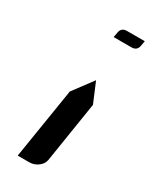

<svg xmlns="http://www.w3.org/2000/svg" viewBox="-125 -352 417 516"><g transform="rotate(30 83.0 -93.5)"><path d="M87.9 -279.8 90.8 -295.9Q93.8 -312 110.8 -312H166L163.1 -295.9Q160.2 -279.8 143.1 -279.8ZM23.9 125 59.1 -94.2 105 -155.8 130.9 -94.2 101.1 94.2Q98.6 107.4 86.4 116.2Q74.2 125 60.1 125Z"/></g></svg>

Font: Hhenum
Style: Italic
Weight: 400
Designer: T. Christopher White
Version: Version 1.0